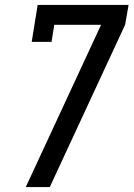

<svg xmlns="http://www.w3.org/2000/svg" viewBox="-20 -755 540 775"><path d="M84 0 118 -73 388 -655H199L188 -586H108L132 -735H499L485 -655L181 0Z"/></svg>

Font: Iosevka Slab Medium
Style: Italic
Weight: 500
Italic angle: -9°
Monospace: yes
Designer: Belleve Invis
Foundry: Belleve Invis
Version: Version 11.1.0; ttfautohint (v1.8.3)